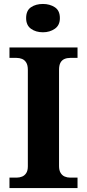

<svg xmlns="http://www.w3.org/2000/svg" viewBox="-20 -955 441 975"><path d="M28.1 0V-53H64.3Q79.2 -53 92.2 -58.3Q105.2 -63.6 113.3 -76.2Q121.4 -88.8 121.4 -110.5V-600Q121.4 -623.9 113.3 -637.1Q105.2 -650.4 92.2 -655.7Q79.2 -661 64.3 -661H28.1V-714H373.7V-661H336.3Q320.1 -661 307.2 -655.4Q294.3 -649.8 287.1 -636.8Q279.8 -623.9 279.8 -599.4V-111.7Q279.8 -90.5 287.6 -77.4Q295.4 -64.2 308.4 -58.6Q321.3 -53 336.3 -53H373.7V0ZM198.1 -791.1Q161.9 -791.1 137.3 -808.9Q112.7 -826.7 112.7 -863Q112.7 -901.5 137.3 -918.2Q161.9 -934.9 198.1 -934.9Q232.7 -934.9 258.4 -918.2Q284.1 -901.5 284.1 -863Q284.1 -826.7 258.4 -808.9Q232.7 -791.1 198.1 -791.1Z"/></svg>

Font: Noto Serif Gurmukhi
Style: Regular
Weight: 400
Designer: Vaibhav Singh and the Monotype Design Team
Foundry: Monotype Imaging Inc.
Version: Version 2.003